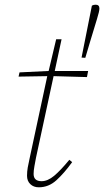

<svg xmlns="http://www.w3.org/2000/svg" viewBox="-20 -785 443 817"><path d="M145 12Q123 12 109 -1.5Q95 -15 95 -37Q95 -55 98 -72Q101 -89 106 -111L179 -451L181 -461L59 -459L63 -477L187 -483L219 -618H242L213 -483H355L350 -457L208 -461L133 -113Q130 -97 126.5 -78Q123 -59 123 -45Q123 -14 157 -14Q183 -14 210.5 -37Q238 -60 275 -105L287 -95Q253 -48 220 -18Q187 12 145 12ZM387 -765Q403 -765 403 -749Q403 -737 392.5 -703.5Q382 -670 365 -613L343 -539L327 -540L371 -761Q378 -765 387 -765Z"/></svg>

Font: Source Serif 4 SmText ExtraLight
Style: Italic
Weight: 200
Italic angle: -12°
Designer: Frank Grießhammer
Foundry: Adobe
Version: Version 4.005;hotconv 1.1.0;makeotfexe 2.6.0